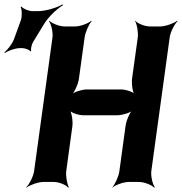

<svg xmlns="http://www.w3.org/2000/svg" viewBox="-22 -832 832 878"><path d="M670 -50 754 -661C757 -685 776 -722 790 -735L788 -737C773 -725 734 -711 710 -711H664C640 -711 606 -725 597 -737L596 -735C604 -722 611 -685 608 -661L582 -473C579 -449 584 -409 595 -397L598 -399C588 -412 552 -423 532 -423H374C354 -423 317 -412 303 -399L304 -397C319 -409 336 -449 339 -473L365 -661C368 -685 385 -722 397 -735L395 -737C382 -725 345 -711 321 -711H274C250 -711 215 -725 204 -737L202 -735C212 -722 221 -685 218 -661L134 -50C131 -26 112 11 98 24L99 26C114 14 153 0 177 0H224C248 0 281 14 290 26L293 24C285 11 278 -26 281 -50L309 -255C312 -279 306 -319 295 -331L293 -329C303 -316 338 -305 358 -305H516C536 -305 574 -316 588 -329L586 -331C571 -319 555 -279 552 -255L524 -50C521 -26 504 11 492 24V26C505 14 543 0 567 0H613C637 0 672 14 683 26L686 24C676 11 667 -26 670 -50ZM74 -741 42 -653C34 -632 12 -603 -2 -593L1 -590C15 -600 48 -612 70 -612H80C92 -612 114 -604 117 -597L121 -599C117 -606 123 -630 130 -641L180 -723C200 -756 241 -794 266 -808L264 -812C239 -797 187 -781 151 -781H127C110 -781 83 -792 76 -802L72 -800C79 -790 79 -758 74 -741Z"/></svg>

Font: Asimov
Style: EdgeNarIt
Weight: 500
Designer: Google
Version: Version 2.000980: 2014